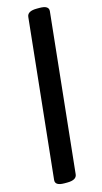

<svg xmlns="http://www.w3.org/2000/svg" viewBox="-137 -809 525 989"><g transform="rotate(-15 125.0 -315.0)"><path d="M186 -768Q236 -768 233 -738L144 108Q141 138 91 138H76Q26 138 29 108L118 -738Q121 -768 171 -768Z"/></g></svg>

Font: Asap
Style: Bold Italic
Weight: 700
Italic angle: -6°
Designer: Pablo Cosgaya
Foundry: Omnibus-Type
Version: Version 3.001; ttfautohint (v1.8.3)